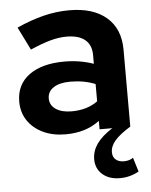

<svg xmlns="http://www.w3.org/2000/svg" viewBox="-53 -575 662 841"><g transform="rotate(-5 277.5 -155.0)"><path d="M441 221Q393 221 364 195.5Q335 170 335 129Q335 93 357 61.5Q379 30 426 0H370V-37Q338 -13 301 -2Q264 9 220 9Q164 9 121 -11.5Q78 -32 54 -68Q30 -104 30 -151Q30 -226 86.5 -267.5Q143 -309 242 -309Q310 -309 370 -288V-326Q370 -371 342 -394Q314 -417 260 -417Q227 -417 189 -406.5Q151 -396 101 -374L51 -475Q113 -503 169.5 -517Q226 -531 283 -531Q388 -531 446.5 -480.5Q505 -430 505 -338V0Q459 28 437 53Q415 78 415 105Q415 126 428.5 137.5Q442 149 465 149Q475 149 486 146Q497 143 505 137L524 199Q507 209 485.5 215Q464 221 441 221ZM255 -89Q289 -89 318 -97.5Q347 -106 370 -123V-199Q345 -209 318 -214Q291 -219 260 -219Q213 -219 186.5 -201.5Q160 -184 160 -154Q160 -124 186 -106.5Q212 -89 255 -89Z"/></g></svg>

Font: Red Hat Display ExtraBold
Style: Regular
Weight: 800
Designer: Pentagram, MCKL
Foundry: Pentagram, MCKL
Version: Version 1.023